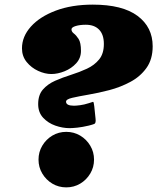

<svg xmlns="http://www.w3.org/2000/svg" viewBox="-20 -790 680 830"><path d="M363.5 -247Q336 -240.5 314.2 -238.2Q292.5 -236 281 -236Q250.5 -236 219.2 -247Q188 -258 166.5 -281Q145 -304 145 -340Q145 -379.5 165.5 -403Q186 -426.5 218.2 -440.8Q250.5 -455 287 -466.5Q323.5 -478 355.8 -493Q388 -508 408.5 -533Q429 -558 429 -600Q429 -640.5 408.5 -661.8Q388 -683 351 -683Q325.5 -683 307.2 -677.5Q289 -672 289 -663Q289 -653 299.2 -645.2Q309.5 -637.5 319.8 -621.5Q330 -605.5 330 -570Q330 -539 309.5 -516.5Q289 -494 259.2 -482Q229.5 -470 202 -470Q174.5 -470 145 -483.5Q115.5 -497 95.2 -522Q75 -547 75 -581Q75 -632 113.5 -675Q152 -718 221 -744Q290 -770 381 -770Q509.5 -770 574.8 -721.2Q640 -672.5 640 -590Q640 -533.5 613 -496Q586 -458.5 543.2 -435.8Q500.5 -413 452.8 -400.5Q405 -388 362.2 -380.8Q319.5 -373.5 292.5 -367.2Q265.5 -361 265.5 -350.5Q265.5 -333 300 -333Q308.5 -333 326.2 -335.2Q344 -337.5 364 -344Q378.5 -349 382 -349.8Q385.5 -350.5 387.5 -330.5L393 -277.5Q395.5 -257.5 387.5 -254.2Q379.5 -251 363.5 -247ZM146.5 -100Q146.5 -133 162.8 -160.2Q179 -187.5 206.2 -203.8Q233.5 -220 266.5 -220Q299.5 -220 326.8 -203.8Q354 -187.5 370.2 -160.2Q386.5 -133 386.5 -100Q386.5 -67 370.2 -39.8Q354 -12.5 326.8 3.8Q299.5 20 266.5 20Q233.5 20 206.2 3.8Q179 -12.5 162.8 -39.8Q146.5 -67 146.5 -100Z"/></svg>

Font: Besley* Narrow Fatface
Style: Italic
Weight: 900
Width: 4
Italic angle: -13°
Designer: Owen Earl
Foundry: indestructible type*
Version: Version 3.000; ttfautohint (v1.8.3)